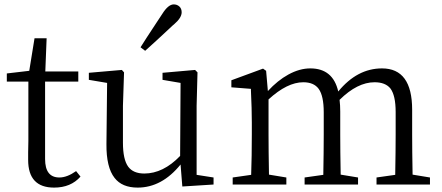

<svg xmlns="http://www.w3.org/2000/svg" viewBox="-20 -839 2009 873"><path d="M226 14Q108 14 108 -112Q108 -123 108 -146Q109 -177 109 -199V-468H11V-505L113 -517L137 -665H192L186 -514H336V-468H185V-116Q185 -32 250 -32Q285 -32 326 -61L346 -36Q302 14 226 14Z M606 14Q535 14 501 -30Q463 -78 464 -184L467 -462L384 -476V-508L534 -521L544 -510L539 -358V-190Q539 -114 563 -81Q586 -50 636 -50Q722 -50 799 -130L801 -462L719 -476V-508L867 -521L878 -510L874 -358V-44L951 -32V0L809 9L801 -91Q716 14 606 14ZM640 -608 619 -624Q642 -661 689 -732Q709 -762 718 -776Q745 -819 770 -819Q785 -819 795.5 -809.5Q806 -800 806 -783Q806 -758 771 -728Q769 -727 766 -724Q684 -647 640 -608Z M1038 0V-32L1122 -44Q1125 -128 1125 -228V-283Q1125 -343 1121 -427Q1121 -432 1121 -435L1032 -442V-474L1176 -527L1190 -517L1198 -425Q1242 -473 1291 -500Q1342 -528 1391 -528Q1494 -528 1518 -423Q1604 -528 1717 -528Q1854 -528 1854 -340V-228Q1854 -155 1856 -45L1935 -32V0H1692V-32L1777 -44Q1779 -156 1779 -228V-330Q1779 -405 1755 -437Q1732 -465 1683 -465Q1605 -465 1524 -385Q1527 -361 1527 -332V-228Q1527 -155 1529 -45L1608 -32V0H1365V-32L1450 -44Q1452 -154 1452 -228V-328Q1452 -403 1429 -435Q1407 -465 1359 -465Q1286 -465 1201 -387V-228Q1201 -155 1203 -45L1282 -32V0Z"/></svg>

Font: GenRyuMin TW R
Style: Regular
Weight: 400
Version: Version 1.501;PS 1;hotconv 16.6.51;makeotf.lib2.5.65220